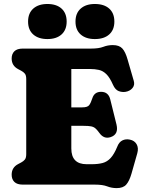

<svg xmlns="http://www.w3.org/2000/svg" viewBox="-20 -950 747 988"><path d="M40 -649Q40 -672.5 54 -686.2Q68 -700 97.5 -700H448.5Q488.5 -700 511.5 -709Q534.5 -718 560.5 -718Q593.5 -718 609.5 -700.5Q625.5 -683 636.5 -644L668.5 -533.5Q674.5 -512.5 661.8 -497Q649 -481.5 626.5 -477.5Q608.5 -474.5 590.8 -481.2Q573 -488 561.5 -513.5Q545 -551 527.5 -568.2Q510 -585.5 489.2 -590.2Q468.5 -595 441.5 -595H347V-397.5H403Q430.5 -397.5 439 -409Q447.5 -420.5 455 -444Q465.5 -477.5 500 -477.5Q538 -477.5 547.5 -438L579.5 -309Q591.5 -258.5 549.5 -244.5Q514.5 -232.5 490.5 -267Q480 -281.5 471.2 -289.2Q462.5 -297 448.8 -299.8Q435 -302.5 409.5 -302.5H347V-186Q347 -105 426 -105H451.5Q484.5 -105 508 -111.2Q531.5 -117.5 549.5 -137Q567.5 -156.5 583.5 -195.5Q592.5 -219 609.8 -227.5Q627 -236 648.5 -231.5Q672.5 -226.5 683.2 -207.5Q694 -188.5 686.5 -161.5L656.5 -56Q645.5 -18 629.5 0Q613.5 18 580.5 18Q554.5 18 531.5 9Q508.5 0 468.5 0H97.5Q68 0 54 -13.8Q40 -27.5 40 -51Q40 -88 73 -105.5L89 -114Q100.5 -120 107.8 -128.8Q115 -137.5 115 -157V-543Q115 -562.5 107.8 -571.2Q100.5 -580 89 -586L73 -594.5Q40 -612 40 -649ZM224 -749Q178 -749 151.2 -772.5Q124.5 -796 124.5 -839Q124.5 -882 151.2 -905.8Q178 -929.5 224 -929.5Q270.5 -929.5 296.8 -905.8Q323 -882 323 -839Q323 -796.5 296.8 -772.8Q270.5 -749 224 -749ZM468 -749Q422 -749 395.2 -772.5Q368.5 -796 368.5 -839Q368.5 -882 395.2 -905.8Q422 -929.5 468 -929.5Q515.5 -929.5 542 -905.8Q568.5 -882 568.5 -839Q568.5 -796.5 542 -772.8Q515.5 -749 468 -749Z"/></svg>

Font: Fraunces 9pt S100 Black
Style: Regular
Weight: 900
Version: Version 1.000; ttfautohint (v1.8.3)